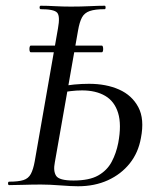

<svg xmlns="http://www.w3.org/2000/svg" viewBox="-20 -645 546 669"><path d="M87 -463Q84 -463 83 -468.5Q82 -474 83 -480Q84 -486 87 -486H335Q338 -486 339 -480Q340 -474 339 -468.5Q338 -463 335 -463ZM252 4Q229 4 190.5 1Q152 -2 123 -2Q91 -2 62.5 -1Q34 0 12 0Q8 0 8 -6Q8 -12 12 -12Q44 -12 61.5 -17.5Q79 -23 87.5 -39Q96 -55 101 -83L182 -546Q190 -589 179 -601Q168 -613 122 -613Q118 -613 118 -619Q118 -625 122 -625Q145 -625 171.5 -623.5Q198 -622 227 -622Q263 -622 293 -623.5Q323 -625 345 -625Q348 -625 348 -619Q348 -613 345 -613Q311 -613 292.5 -606.5Q274 -600 265.5 -584Q257 -568 252 -539L171 -79Q165 -49 175.5 -32.5Q186 -16 236 -16Q291 -16 322 -33.5Q353 -51 369 -81Q385 -111 392 -147Q404 -211 391.5 -251.5Q379 -292 346.5 -311Q314 -330 266 -330Q246 -330 226 -327.5Q206 -325 184 -321V-342Q212 -348 238.5 -350.5Q265 -353 290 -353Q350 -353 395 -333Q440 -313 462 -271.5Q484 -230 471 -164Q462 -113 432 -75.5Q402 -38 356 -17Q310 4 252 4Z"/></svg>

Font: Cormorant Medium
Style: Italic
Weight: 500
Italic angle: -10°
Designer: Christian Thalmann (Catharsis Fonts)
Foundry: Catharsis Fonts
Version: Version 4.000